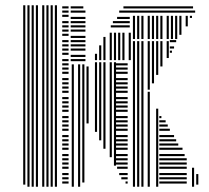

<svg xmlns="http://www.w3.org/2000/svg" viewBox="-20 -708 793 728"><path d="M76 -8H68V-688H76ZM92 0H84V-688H92ZM108 0H100V-688H108ZM124 0H116V-688H124ZM148 0H140V-688H148ZM164 0H156V-688H164ZM180 0H172V-688H180ZM196 0H188V-688H196ZM240 -12H216V-20H240ZM240 -28H216V-36H240ZM240 -44H216V-52H240ZM240 -68H216V-76H240ZM240 -84H216V-92H240ZM240 -100H216V-108H240ZM240 -116H216V-124H240ZM240 -140H216V-148H240ZM240 -156H216V-164H240ZM240 -172H216V-180H240ZM240 -188H216V-196H240ZM240 -212H216V-220H240ZM240 -228H216V-236H240ZM240 -244H216V-252H240ZM240 -260H216V-268H240ZM240 -284H216V-292H240ZM240 -300H216V-308H240ZM240 -316H216V-324H240ZM240 -332H216V-340H240ZM240 -356H216V-364H240ZM240 -372H216V-380H240ZM240 -388H216V-396H240ZM240 -404H216V-412H240ZM240 -428H216V-436H240ZM240 -444H216V-452H240ZM240 -460H216V-468H240ZM240 -476H216V-484H240ZM240 -500H216V-508H240ZM240 -516H216V-524H240ZM240 -532H216V-540H240ZM240 -548H216V-556H240ZM240 -572H216V-580H240ZM240 -588H216V-596H240ZM240 -604H216V-612H240ZM240 -620H216V-628H240ZM240 -644H216V-652H240ZM240 -660H216V-668H240ZM240 -676H216V-684H240ZM260 0H252V-464H260ZM284 0H276V-464H284ZM300 -16H292V-464H300ZM316 -240H308V-456H316ZM304 -476H248V-484H304ZM304 -492H248V-500H304ZM304 -516H248V-524H304ZM304 -532H248V-540H304ZM304 -548H248V-556H304ZM304 -564H248V-572H304ZM304 -588H248V-596H304ZM304 -604H248V-612H304ZM304 -620H248V-628H304ZM304 -636H248V-644H304ZM304 -660H248V-668H304ZM296 -676H248V-684H296ZM348 -208H340V-472H348ZM364 -176H356V-472H364ZM380 -144H372V-472H380ZM404 -112H396V-472H404ZM420 -80H412V-472H420ZM464 -12H456V-20H464ZM464 -28H440V-36H464ZM464 -44H432V-52H464ZM464 -68H424V-76H464ZM464 -84H416V-92H464ZM464 -100H416V-108H464ZM464 -116H416V-124H464ZM464 -140H416V-148H464ZM464 -156H416V-164H464ZM464 -172H416V-180H464ZM464 -188H416V-196H464ZM464 -212H416V-220H464ZM464 -228H416V-236H464ZM464 -244H416V-252H464ZM464 -260H416V-268H464ZM464 -284H416V-292H464ZM464 -300H416V-308H464ZM464 -316H416V-324H464ZM464 -332H416V-340H464ZM464 -356H416V-364H464ZM464 -372H416V-380H464ZM464 -388H416V-396H464ZM464 -404H416V-412H464ZM464 -428H416V-436H464ZM464 -444H416V-452H464ZM464 -460H416V-468H464ZM348 -480H340V-504H348ZM364 -480H356V-536H364ZM380 -480H372V-568H380ZM404 -480H396V-584H404ZM420 -480H412V-584H420ZM436 -480H428V-584H436ZM452 -480H444V-584H452ZM476 -480H468V-584H476ZM472 -604H400V-612H472ZM472 -620H408V-628H472ZM472 -636H424V-644H472ZM472 -660H432V-668H472ZM472 -676H448V-684H472ZM492 0H484V-368H492ZM508 0H500V-368H508ZM524 0H516V-368H524ZM548 0H540V-360H548ZM548 -368H540V-411H548ZM580 0H572V-296H580ZM688 -12H584V-20H688ZM688 -28H584V-36H688ZM688 -44H584V-52H688ZM688 -68H584V-76H688ZM688 -84H584V-92H688ZM688 -100H584V-108H688ZM680 -116H584V-124H680ZM672 -140H584V-148H672ZM656 -156H584V-164H656ZM648 -172H584V-180H648ZM640 -188H584V-196H640ZM624 -212H584V-220H624ZM616 -228H584V-236H616ZM608 -244H584V-252H608ZM592 -260H584V-268H592ZM716 0H708V-72H716ZM732 -8H724V-48H732ZM492 -368H484V-552H492ZM508 -368H500V-552H508ZM524 -368H516V-552H524ZM548 -368H540V-552H548ZM564 -392H556V-552H564ZM580 -424H572V-552H580ZM596 -456H588V-552H596ZM620 -488H612V-552H620ZM632 -508H624V-516H632ZM640 -524H624V-532H640ZM648 -548H624V-556H648ZM492 -560H484V-648H492ZM508 -560H500V-648H508ZM524 -560H516V-648H524ZM548 -560H540V-648H548ZM564 -560H556V-648H564ZM580 -560H572V-648H580ZM596 -560H588V-648H596ZM620 -560H612V-648H620ZM636 -560H628V-648H636ZM652 -560H644V-648H652ZM668 -576H660V-648H668ZM692 -608H684V-648H692ZM708 -640H700V-648H708ZM720 -660H472V-668H720ZM712 -676H472V-684H712Z"/></svg>

Font: Rubik Lines
Style: Regular
Weight: 400
Designer: Hubert and Fischer, NaN
Foundry: Hubert and Fischer, NaN
Version: Version 2.201